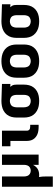

<svg xmlns="http://www.w3.org/2000/svg" viewBox="976 -1554 783 2776"><g transform="rotate(-90 1368.0 -166.5)"><path d="M56 205H204V102Q204 78 202.5 53.5Q201 29 196 6Q211 8 227 8Q257 8 286 -1.5Q315 -11 337 -32.5Q359 -54 372 -81V0H520V-530H372V-208Q372 -184 363 -161Q354 -138 333 -126Q312 -114 288 -114Q264 -114 242.5 -126.5Q221 -139 212.5 -162.5Q204 -186 204 -210V-530H56Z M922 0H951V-122H922Q908 -122 895 -126Q882 -130 874 -142Q866 -154 866 -168V-530H641V-408H718V-168Q718 -138 727 -109Q736 -80 757 -57.5Q778 -35 805 -22Q832 -9 862 -4.5Q892 0 922 0Z M1296 8Q1333 8 1369 1Q1405 -6 1437 -24.5Q1469 -43 1491.5 -72.5Q1514 -102 1523 -138Q1532 -174 1532 -210V-320Q1532 -337 1529.5 -353Q1527 -369 1519 -383.5Q1511 -398 1500 -410L1542 -408V-530L1297 -538H1296Q1259 -538 1222.5 -531Q1186 -524 1153.5 -506Q1121 -488 1098 -458.5Q1075 -429 1065.5 -393Q1056 -357 1056 -320V-210Q1056 -173 1065.5 -137Q1075 -101 1098 -72Q1121 -43 1153.5 -24.5Q1186 -6 1222.5 1Q1259 8 1296 8ZM1296 -114Q1270 -114 1247 -125.5Q1224 -137 1214 -161Q1204 -185 1204 -210V-320Q1204 -345 1214 -369Q1224 -393 1247.5 -404.5Q1271 -416 1296 -416Q1321 -416 1343.5 -404Q1366 -392 1375 -368.5Q1384 -345 1384 -320V-210Q1384 -185 1375 -161.5Q1366 -138 1343.5 -126Q1321 -114 1296 -114Z M1872 8Q1909 8 1945.5 1Q1982 -6 2014.5 -24.5Q2047 -43 2070 -72Q2093 -101 2102.5 -137Q2112 -173 2112 -210V-320Q2112 -357 2102.5 -393Q2093 -429 2070 -458.5Q2047 -488 2014.5 -506Q1982 -524 1945.5 -531Q1909 -538 1872 -538Q1835 -538 1798.5 -531Q1762 -524 1729.5 -506Q1697 -488 1674 -458.5Q1651 -429 1641.5 -393Q1632 -357 1632 -320V-210Q1632 -173 1641.5 -137Q1651 -101 1674 -72Q1697 -43 1729.5 -24.5Q1762 -6 1798.5 1Q1835 8 1872 8ZM1872 -114Q1847 -114 1823.5 -125.5Q1800 -137 1790 -161Q1780 -185 1780 -210V-320Q1780 -345 1790 -369Q1800 -393 1823.5 -404.5Q1847 -416 1872 -416Q1897 -416 1920.5 -404.5Q1944 -393 1954 -369Q1964 -345 1964 -320V-210Q1964 -185 1954 -161Q1944 -137 1920.5 -125.5Q1897 -114 1872 -114Z M2448 8Q2485 8 2521 1Q2557 -6 2589 -24.5Q2621 -43 2643.5 -72.5Q2666 -102 2675 -138Q2684 -174 2684 -210V-320Q2684 -337 2681.5 -353Q2679 -369 2671 -383.5Q2663 -398 2652 -410L2694 -408V-530L2449 -538H2448Q2411 -538 2374.5 -531Q2338 -524 2305.5 -506Q2273 -488 2250 -458.5Q2227 -429 2217.5 -393Q2208 -357 2208 -320V-210Q2208 -173 2217.5 -137Q2227 -101 2250 -72Q2273 -43 2305.5 -24.5Q2338 -6 2374.5 1Q2411 8 2448 8ZM2448 -114Q2422 -114 2399 -125.5Q2376 -137 2366 -161Q2356 -185 2356 -210V-320Q2356 -345 2366 -369Q2376 -393 2399.5 -404.5Q2423 -416 2448 -416Q2473 -416 2495.5 -404Q2518 -392 2527 -368.5Q2536 -345 2536 -320V-210Q2536 -185 2527 -161.5Q2518 -138 2495.5 -126Q2473 -114 2448 -114Z"/></g></svg>

Font: Iosevka Sparkle Heavy
Style: Regular
Weight: 900
Designer: Belleve Invis
Foundry: Belleve Invis
Version: Version 4.5.0; ttfautohint (v1.8.3)